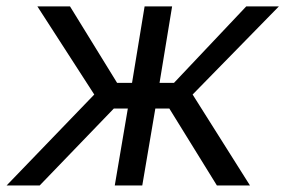

<svg xmlns="http://www.w3.org/2000/svg" viewBox="-23 -565 870 585"><path d="M-2.8 0H98L323.9 -234.4H366.5L326.7 0H410.5L450.3 -234.4H492.9L637.8 0H738.6L563.9 -277L826.7 -545.5H727.3L507.1 -312.5H463.1L501.4 -545.5H417.6L379.3 -312.5H333.8L190.3 -545.5H90.9L264.2 -277Z"/></svg>

Font: Magic Ui Pro
Style: Italic
Weight: 400
Italic angle: -9.39999°
Designer: Stefan Endress, Andreas Faust
Version: Version 1.000;FEAKit 1.0